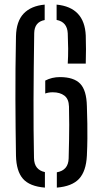

<svg xmlns="http://www.w3.org/2000/svg" viewBox="-20 -826 450 853"><path d="M51 -134.5Q49 -250.5 48.5 -383.8Q48 -517 51 -665Q52.5 -731.5 85.2 -765.8Q118 -800 178.5 -805.5V-737Q133 -728.5 132 -679Q129.5 -518.5 129 -383.2Q128.5 -248 131 -124.5Q131.5 -96.5 144.2 -81.2Q157 -66 179.5 -61.5V7.5Q111.5 2 82 -31.8Q52.5 -65.5 51 -134.5ZM281 -543.5Q283 -576 282.8 -610Q282.5 -644 281 -678Q278.5 -728.5 231.5 -737.5V-805.5Q355.5 -793.5 361 -668Q362 -639 362 -607.5Q362 -576 361 -543.5ZM181 -410.5V-468Q210.5 -483.5 246 -483.5Q308 -483.5 336.2 -454.2Q364.5 -425 366 -354.5Q367.5 -309.5 368 -276.5Q368.5 -243.5 368.2 -210.8Q368 -178 366 -134.5Q362.5 -65 331.2 -31.5Q300 2 232.5 7.5V-60.5Q283.5 -69.5 285 -122Q286 -168.5 286.8 -202.8Q287.5 -237 287.5 -271.2Q287.5 -305.5 286.5 -352.5Q285.5 -386.5 266 -401.2Q246.5 -416 214.5 -416Q195 -416 181 -410.5Z"/></svg>

Font: Big Shoulders Stencil Text
Style: Regular
Weight: 400
Designer: Patric King
Foundry: XO Type Co
Version: Version 1.000